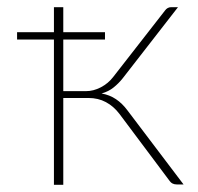

<svg xmlns="http://www.w3.org/2000/svg" viewBox="-20 -513 552 534"><path d="M490.5 0H472Q458.5 0 452 -9.5L312 -196.5Q296 -217.5 274.5 -229Q253 -240.5 226 -240.5H156V1H130V-403H27.5V-423.5H130V-493H156V-423.5H272V-403H156V-259.5H219Q240 -259.5 260.5 -270.2Q281 -281 294.5 -298.5L439.5 -484.5Q442 -488 446.2 -490.5Q450.5 -493 455.5 -493H475L321.5 -295.5Q310 -281 296 -269.8Q282 -258.5 262.5 -253Q285 -249 302.5 -237.2Q320 -225.5 334.5 -206Z"/></svg>

Font: Lato ExtraLight
Style: Regular
Weight: 275
Designer: Lukasz Dziedzic with Adam Twardoch and Botio Nikoltchev
Foundry: tyPoland Lukasz Dziedzic
Version: Version 2.015; 2015-08-06; http://www.latofonts.com/